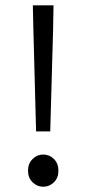

<svg xmlns="http://www.w3.org/2000/svg" viewBox="-20 -690 325 722"><path d="M115.7 -195.8 105.5 -579.6 103.5 -669.9H181.2L179.7 -579.6L168.9 -195.8ZM142.6 12.2Q119.6 12.2 102.5 -4.6Q85.4 -21.5 85.4 -47.9Q85.4 -75.2 102.5 -92Q119.6 -108.9 142.6 -108.9Q166 -108.9 182.9 -92Q199.7 -75.2 199.7 -47.9Q199.7 -21.5 182.9 -4.6Q166 12.2 142.6 12.2Z"/></svg>

Font: Varta Light
Style: Regular
Weight: 400
Version: Version 1.004